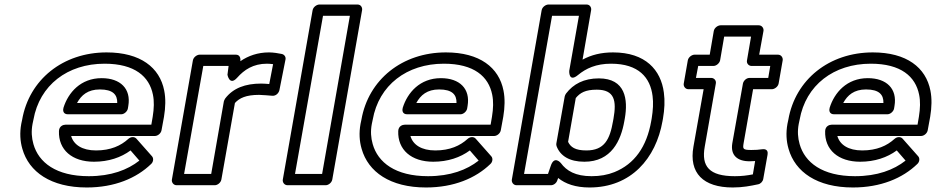

<svg xmlns="http://www.w3.org/2000/svg" viewBox="-20 -795 4144 850"><path d="M443 -513C577 -513 641 -456 657 -376C663 -347 662 -315 656 -278L650 -243H270C260 -243 242 -237 241 -215C238 -132 299 -79 396 -79C461 -79 516 -98 558 -129L597 -84C545 -43 472 -15 373 -15C228 -15 151 -76 128 -157C120 -185 118 -214 124 -246L128 -265C155 -418 279 -513 443 -513ZM295 -193H666C677 -193 692 -203 695 -218L706 -278C713 -320 714 -359 707 -394C687 -496 602 -563 452 -563C259 -563 109 -443 78 -265L74 -246C67 -207 69 -170 79 -136C108 -34 205 35 364 35C487 35 584 -6 649 -69C659 -78 661 -94 653 -103L584 -181C575 -191 559 -190 548 -180C515 -150 470 -129 405 -129C344 -129 306 -154 295 -193ZM548 -326C561 -402 513 -449 430 -449C337 -449 282 -385 261 -318C258 -308 258 -289 281 -289H516C531 -289 544 -303 546 -314ZM499 -339H321C340 -374 369 -399 422 -399C480 -399 500 -376 499 -339Z M1162 -513C1169 -513 1181 -512 1189 -511L1172 -423C1158 -424 1148 -425 1136 -425C1066 -425 1012 -405 977 -359C974 -355 972 -349 971 -346L915 -25H795L880 -503H992L987 -464C987 -464 996 -413 1030 -451C1061 -486 1101 -513 1162 -513ZM1024 -553H864C853 -553 837 -543 834 -528L741 0C739 11 747 25 762 25H931C942 25 957 15 960 0L1020 -339C1040 -361 1069 -375 1127 -375C1143 -375 1169 -372 1186 -371C1202 -370 1214 -383 1217 -396L1244 -532C1246 -542 1240 -553 1228 -556C1214 -559 1190 -563 1171 -563C1121 -563 1079 -548 1044 -524C1046 -539 1041 -553 1024 -553Z M1406 -25H1286L1410 -725H1529ZM1422 25C1433 25 1448 15 1451 0L1583 -750C1585 -761 1578 -775 1563 -775H1394C1383 -775 1367 -765 1364 -750L1232 0C1230 11 1238 25 1253 25Z M1945 -513C2079 -513 2143 -456 2159 -376C2165 -347 2164 -315 2158 -278L2152 -243H1772C1762 -243 1744 -237 1743 -215C1740 -132 1801 -79 1898 -79C1963 -79 2018 -98 2060 -129L2099 -84C2047 -43 1974 -15 1875 -15C1730 -15 1653 -76 1630 -157C1622 -185 1620 -214 1626 -246L1630 -265C1657 -418 1781 -513 1945 -513ZM1797 -193H2168C2179 -193 2194 -203 2197 -218L2208 -278C2215 -320 2216 -359 2209 -394C2189 -496 2104 -563 1954 -563C1761 -563 1611 -443 1580 -265L1576 -246C1569 -207 1571 -170 1581 -136C1610 -34 1707 35 1866 35C1989 35 2086 -6 2151 -69C2161 -78 2163 -94 2155 -103L2086 -181C2077 -191 2061 -190 2050 -180C2017 -150 1972 -129 1907 -129C1846 -129 1808 -154 1797 -193ZM2050 -326C2063 -402 2015 -449 1932 -449C1839 -449 1784 -385 1763 -318C1760 -308 1760 -289 1783 -289H2018C2033 -289 2046 -303 2048 -314ZM2001 -339H1823C1842 -374 1871 -399 1924 -399C1982 -399 2002 -376 2001 -339Z M2539 -463C2574 -492 2619 -513 2685 -513C2808 -513 2859 -451 2869 -370C2873 -340 2871 -307 2865 -270L2863 -259C2843 -145 2789 -69 2700 -33C2670 -21 2637 -15 2599 -15C2527 -15 2488 -39 2463 -73C2463 -73 2434 -109 2418 -60L2406 -25H2300L2424 -725H2543L2500 -481C2500 -481 2497 -428 2539 -463ZM2913 -259 2915 -270C2922 -311 2924 -349 2919 -385C2906 -485 2838 -563 2694 -563C2641 -563 2598 -552 2559 -531L2597 -750C2599 -761 2592 -775 2577 -775H2408C2397 -775 2381 -765 2378 -750L2246 0C2244 11 2252 25 2267 25H2419C2431 25 2443 16 2447 4L2451 -7C2483 19 2528 35 2590 35C2774 35 2884 -94 2913 -259ZM2567 -79C2687 -79 2729 -173 2744 -259L2746 -270C2761 -355 2749 -448 2631 -448C2565 -448 2518 -423 2486 -381C2483 -377 2481 -372 2480 -368L2443 -160C2442 -156 2443 -152 2444 -148C2460 -105 2501 -79 2567 -79ZM2576 -129C2526 -129 2506 -144 2495 -167L2529 -361C2548 -384 2571 -398 2622 -398C2701 -398 2710 -349 2696 -270L2694 -259C2680 -178 2656 -129 2576 -129Z M3233 -15C3120 -15 3084 -58 3100 -146L3149 -425C3152 -440 3140 -450 3129 -450H3061L3071 -503H3138C3153 -503 3166 -517 3168 -528L3186 -633H3305L3287 -528C3284 -513 3296 -503 3307 -503H3390L3381 -450H3298C3283 -450 3271 -436 3269 -425L3222 -161C3213 -108 3244 -81 3298 -81C3307 -81 3315 -82 3323 -82L3313 -23C3287 -18 3264 -15 3233 -15ZM3224 35C3268 35 3303 28 3336 21C3347 19 3357 9 3359 -3L3378 -110C3383 -138 3359 -135 3352 -134C3340 -132 3324 -131 3306 -131C3268 -131 3268 -136 3272 -161L3314 -400H3397C3408 -400 3424 -410 3427 -425L3445 -528C3447 -539 3439 -553 3424 -553H3341L3360 -658C3362 -669 3354 -683 3339 -683H3170C3159 -683 3143 -673 3140 -658L3122 -553H3055C3044 -553 3028 -543 3025 -528L3007 -425C3005 -414 3013 -400 3028 -400H3095L3050 -146C3029 -29 3093 35 3224 35Z M3835 -513C3969 -513 4033 -456 4049 -376C4055 -347 4054 -315 4048 -278L4042 -243H3662C3652 -243 3634 -237 3633 -215C3630 -132 3691 -79 3788 -79C3853 -79 3908 -98 3950 -129L3989 -84C3937 -43 3864 -15 3765 -15C3620 -15 3543 -76 3520 -157C3512 -185 3510 -214 3516 -246L3520 -265C3547 -418 3671 -513 3835 -513ZM3687 -193H4058C4069 -193 4084 -203 4087 -218L4098 -278C4105 -320 4106 -359 4099 -394C4079 -496 3994 -563 3844 -563C3651 -563 3501 -443 3470 -265L3466 -246C3459 -207 3461 -170 3471 -136C3500 -34 3597 35 3756 35C3879 35 3976 -6 4041 -69C4051 -78 4053 -94 4045 -103L3976 -181C3967 -191 3951 -190 3940 -180C3907 -150 3862 -129 3797 -129C3736 -129 3698 -154 3687 -193ZM3940 -326C3953 -402 3905 -449 3822 -449C3729 -449 3674 -385 3653 -318C3650 -308 3650 -289 3673 -289H3908C3923 -289 3936 -303 3938 -314ZM3891 -339H3713C3732 -374 3761 -399 3814 -399C3872 -399 3892 -376 3891 -339Z"/></svg>

Font: Asimov
Style: XWidOuIt
Weight: 500
Designer: Google
Version: Version 2.000980; 2014